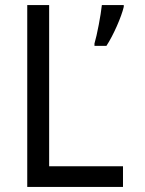

<svg xmlns="http://www.w3.org/2000/svg" viewBox="-20 -734 570 754"><path d="M351 -563V-554H398C425 -595 457 -668 466 -707V-714H380C376 -675 361 -596 351 -563ZM87 0H463V-81H173V-714H87Z"/></svg>

Font: Noto Sans Mono Condensed
Style: Regular
Weight: 400
Width: 3
Designer: Monotype Design Team
Foundry: Monotype Imaging Inc.
Version: Version 2.014